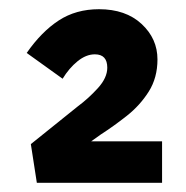

<svg xmlns="http://www.w3.org/2000/svg" viewBox="-20 -815 404 417"><path d="M60 -418 47 -502 149 -584Q172 -601 192.5 -623.5Q213 -646 213 -668Q213 -697 186 -697Q167 -697 148.5 -682Q130 -667 116 -644L38 -700Q70 -746 107.5 -770.5Q145 -795 195 -795Q253 -795 287.5 -763Q322 -731 322 -686Q322 -646 303 -616Q284 -586 255.5 -563.5Q227 -541 199 -523L178 -508H332V-418Z"/></svg>

Font: Lexend
Style: Bold
Weight: 700
Designer: Bonnie Shaver-Troup, Thomas Jockin
Foundry: Lexend
Version: Version 1.007; ttfautohint (v1.8.3)